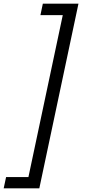

<svg xmlns="http://www.w3.org/2000/svg" viewBox="-44 -770 464 1040"><path d="M175 -688 188 -750H381L169 250H-24L-11 189H110L296 -688Z"/></svg>

Font: Lobster 1.3
Style: Regular
Weight: 400
Designer: Pablo Impallari
Foundry: Pablo Impallari. www.impallari.com
Version: Version 1.003 2010